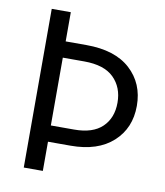

<svg xmlns="http://www.w3.org/2000/svg" viewBox="-78 -739 691 803"><g transform="rotate(10 268.0 -337.0)"><path d="M249 -481H158V-193H257Q336 -193 376 -231.5Q416 -270 416 -335Q416 -400 375 -440.5Q334 -481 249 -481ZM254 -124H158V0H77V-674H158V-550H246Q368 -550 433 -490.5Q498 -431 498 -336Q498 -241 433.5 -182.5Q369 -124 254 -124Z"/></g></svg>

Font: Hind Vadodara
Style: Regular
Weight: 400
Designer: Hitesh Malaviya
Foundry: Indian Type Foundry
Version: Version 0.702;PS 1.0;hotconv 1.0.81;makeotf.lib2.5.63406